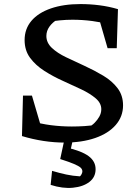

<svg xmlns="http://www.w3.org/2000/svg" viewBox="-20 -690 686 944"><path d="M297 11Q247 11 194 3Q141 -5 88 -21L134 -95Q180 -81 230.5 -74.5Q281 -68 333 -68Q364 -68 395 -70Q426 -72 458 -77L415 -65Q431 -72 445 -86Q459 -100 468.5 -117Q478 -134 478 -153Q478 -183 450.5 -206.5Q423 -230 380 -250.5Q337 -271 289 -292.5Q241 -314 198 -341.5Q155 -369 128 -405.5Q101 -442 101 -493Q101 -548 134.5 -587.5Q168 -627 230 -648.5Q292 -670 376 -670Q423 -670 469.5 -664Q516 -658 560 -645L529 -568Q483 -580 434.5 -586.5Q386 -593 336 -593Q305 -593 275 -590Q245 -587 215 -582L263 -595Q238 -580 223 -559Q208 -538 208 -513Q208 -480 235 -454.5Q262 -429 305 -408.5Q348 -388 396 -366Q444 -344 487.5 -318Q531 -292 558 -256.5Q585 -221 585 -172Q585 -117 549 -75.5Q513 -34 448 -11.5Q383 11 297 11ZM196 -19 88 -21 93 -220H137ZM509 -453 453 -647 560 -645 554 -453ZM229 219 236 150Q273 161 305.5 168Q338 175 373 177Q378 173 381.5 165.5Q385 158 385 153Q385 142 376 134Q367 126 343.5 116Q320 106 276 92L303 34Q381 52 415.5 77.5Q450 103 450 142Q450 181 419.5 204.5Q389 228 338.5 233Q288 238 229 219ZM299 -15H341L317 92H276Z"/></svg>

Font: Piazzolla Thin SemiBold
Style: Regular
Weight: 600
Version: Version 2.005